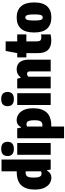

<svg xmlns="http://www.w3.org/2000/svg" viewBox="1021 -1874 1073 3155"><g transform="rotate(-90 1557.5 -296.5)"><path d="M215 11Q164 11 119.5 -18Q75 -47 47.5 -107.8Q20 -168.5 20 -264Q20 -405 88.8 -481.5Q157.5 -558 312 -558H320V-808H513V0H350L337 -60H329Q314 -27 285.5 -8Q257 11 215 11ZM282 -150Q303.5 -150 320 -160V-410Q314 -411 307 -411.5Q300 -412 296 -412Q257 -412 237 -385.5Q217 -359 217 -281Q217 -227 225 -198.8Q233 -170.5 247.5 -160.2Q262 -150 282 -150Z M591 0V-550H785V0ZM688 -605Q627.5 -605 599.2 -632.8Q571 -660.5 571 -709Q571 -758 599.2 -785.5Q627.5 -813 688 -813Q749 -813 777 -785.5Q805 -758 805 -709Q805 -660.5 777 -632.8Q749 -605 688 -605Z M863 220V-550H1026L1039 -488H1047Q1062 -521 1090.5 -540Q1119 -559 1161 -559Q1212 -559 1256.5 -530Q1301 -501 1328.5 -440.2Q1356 -379.5 1356 -284Q1356 -143 1287.2 -66.5Q1218.5 10 1064 10H1056V220ZM1080 -136Q1119 -136 1139 -162.5Q1159 -189 1159 -267Q1159 -321 1151 -349.2Q1143 -377.5 1128.5 -387.8Q1114 -398 1094 -398Q1072.5 -398 1056 -388V-138Q1062 -137.5 1069.2 -136.8Q1076.5 -136 1080 -136Z M1410 0V-550H1604V0ZM1507 -605Q1446.5 -605 1418.2 -632.8Q1390 -660.5 1390 -709Q1390 -758 1418.2 -785.5Q1446.5 -813 1507 -813Q1568 -813 1596 -785.5Q1624 -758 1624 -709Q1624 -660.5 1596 -632.8Q1568 -605 1507 -605Z M1682 0V-550H1842L1856 -494H1864Q1912.5 -559 1996 -559Q2041 -559 2077 -539Q2113 -519 2134 -474Q2155 -429 2155 -354V0H1962V-339Q1962 -367.5 1951.2 -377.8Q1940.5 -388 1923 -388Q1893.5 -388 1875 -368V0Z M2470 10Q2370.5 10 2316.2 -42Q2262 -94 2262 -213V-400H2192V-550H2262L2298 -740H2455V-550H2570V-400H2455V-235Q2455 -188.5 2469.5 -171.2Q2484 -154 2523 -154Q2533.5 -154 2544.8 -155Q2556 -156 2570 -158V-2Q2550 3 2523.2 6.5Q2496.5 10 2470 10Z M2848 11Q2729.5 11 2665.2 -58Q2601 -127 2601 -271Q2601 -419 2665.2 -489Q2729.5 -559 2848 -559Q2966.5 -559 3030.8 -487.2Q3095 -415.5 3095 -273Q3095 -127.5 3030.8 -58.2Q2966.5 11 2848 11ZM2848 -131Q2865 -131 2876 -141Q2887 -151 2892.5 -181Q2898 -211 2898 -271Q2898 -333 2892.2 -364.2Q2886.5 -395.5 2875.2 -406.2Q2864 -417 2848 -417Q2832 -417 2820.8 -406.5Q2809.5 -396 2803.8 -365Q2798 -334 2798 -273Q2798 -212 2803.5 -181.5Q2809 -151 2820 -141Q2831 -131 2848 -131Z"/></g></svg>

Font: Encode Sans Condensed Condensed Black
Style: Regular
Weight: 900
Width: 3
Designer: Multiple Designers
Foundry: Impallari Type
Version: Version 3.000; ttfautohint (v1.8.3) -l 8 -r 50 -G 200 -x 14 